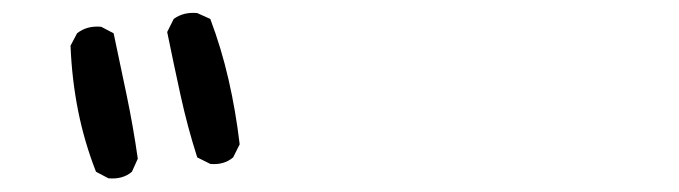

<svg xmlns="http://www.w3.org/2000/svg" viewBox="-20 -840 1040 294"><path d="M146 -567 127 -577Q109 -623 99.5 -671Q90 -719 88 -770L98 -789Q113 -801 135 -799L154 -789Q164 -742 174 -694Q184 -646 191 -597L182 -577Q168 -565 146 -567ZM302 -589 282 -599Q267 -646 256.5 -694Q246 -742 236 -791L246 -811Q261 -822 282 -820L302 -811Q319 -766 330 -718Q341 -670 347 -619L337 -599Q323 -587 302 -589Z"/></svg>

Font: Kosefont JP
Style: Regular
Weight: 400
Designer: Nozomi Seto 瀬戸のぞみ
Version: Version 3.00;June 19, 2020